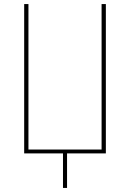

<svg xmlns="http://www.w3.org/2000/svg" viewBox="-20 -755 640 945"><path d="M290 170V0H99V-735H120V-19H480V-735H501V0H310V170Z"/></svg>

Font: Iosevka Thin Extended
Style: Regular
Weight: 100
Width: 7
Monospace: yes
Designer: Belleve Invis
Foundry: Belleve Invis
Version: Version 32.5.0; ttfautohint (v1.8.4)